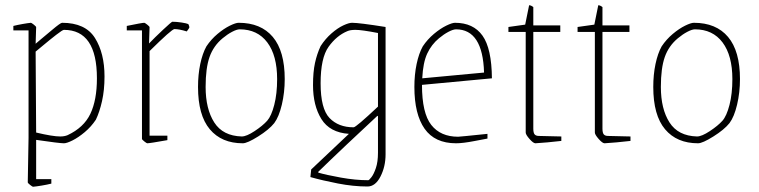

<svg xmlns="http://www.w3.org/2000/svg" viewBox="-20 -537 2899 733"><path d="M86 159 89 -11V-421H31V-438Q47 -442 67 -445.5Q87 -449 98 -450Q100 -450 109 -443Q118 -436 118 -433L116 -370L136 -387Q146 -395 178.5 -422.5Q211 -450 217 -450Q306 -450 342.5 -392Q379 -334 379 -245Q379 -193 369.5 -151Q360 -109 346 -80Q328 -53 303.5 -32.5Q279 -12 257 -1Q235 10 224 10Q207 10 118 -3V147H176V164Q160 168 139 171.5Q118 175 106 176Q104 176 95 169Q86 162 86 159ZM350 -238Q350 -423 224 -423Q219 -423 194.5 -404Q170 -385 145 -364L116 -340L118 -31Q181 -16 210 -16Q226 -16 238 -21Q300 -50 325 -102.5Q350 -155 350 -238Z M522 -7V-421H464V-438Q522 -450 531 -450Q533 -450 542 -443Q551 -436 551 -433L549 -371Q570 -393 602.5 -423.5Q635 -454 638 -454Q654 -454 673.5 -451Q693 -448 699 -445Q703 -437 703 -433Q703 -431 699.5 -426Q696 -421 693 -417Q664 -426 646 -426Q636 -426 551 -342V-19H619V-2Q552 10 542 10Q540 10 531 3Q522 -4 522 -7Z M736 -205Q736 -252 744.5 -292.5Q753 -333 768 -360Q786 -387 810.5 -407.5Q835 -428 857.5 -439Q880 -450 891 -450Q976 -450 1021.5 -396Q1067 -342 1067 -235Q1067 -184 1056 -137.5Q1045 -91 1027 -67Q1007 -42 965.5 -16Q924 10 907 10Q826 10 781 -43.5Q736 -97 736 -205ZM1000 -76Q1016 -94 1027 -136.5Q1038 -179 1038 -235Q1038 -325 1000.5 -375Q963 -425 895 -425Q884 -425 866 -415.5Q848 -406 830 -391Q795 -362 780 -319.5Q765 -277 765 -205Q765 -121 798 -69.5Q831 -18 903 -16Q921 -16 952 -36.5Q983 -57 1000 -76Z M1165 139 1168 110 1312 -26Q1239 -31 1207 -82.5Q1175 -134 1175 -212Q1175 -262 1182.5 -296.5Q1190 -331 1204 -361Q1222 -389 1245.5 -409.5Q1269 -430 1290.5 -440Q1312 -450 1324 -450Q1351 -450 1452 -434V52Q1452 99 1432.5 137Q1413 175 1383 175Q1329 175 1270 163.5Q1211 152 1165 139ZM1423 -130V-411Q1361 -423 1337 -423Q1317 -423 1306 -418Q1265 -401 1234.5 -358.5Q1204 -316 1204 -219Q1204 -122 1238 -86.5Q1272 -51 1330 -51Q1339 -51 1423 -130ZM1423 46V-93L1421 -95Q1368 -46 1303 15.5Q1238 77 1195 119V122Q1226 131 1281.5 141Q1337 151 1386 151Q1389 151 1398 139.5Q1407 128 1415 104.5Q1423 81 1423 46Z M1562 -205Q1562 -252 1570.5 -292.5Q1579 -333 1594 -360Q1612 -387 1636.5 -407.5Q1661 -428 1683.5 -439Q1706 -450 1717 -450Q1787 -450 1822 -401Q1857 -352 1858 -238L1591 -213Q1591 -105 1626.5 -60Q1662 -15 1729 -15Q1735 -15 1841 -26V-8Q1835 -7 1791 1.5Q1747 10 1721 10Q1640 10 1601 -45.5Q1562 -101 1562 -205ZM1828 -260Q1823 -425 1721 -425Q1710 -425 1692 -415.5Q1674 -406 1656 -391Q1627 -367 1611 -332.5Q1595 -298 1592 -238Z M1987 -31V-415H1921V-434L1985 -443L2000 -517Q2007 -517 2016 -510V-440H2119V-415H2016V-46Q2016 -30 2021 -24Q2026 -18 2038 -18L2123 -16V1Q2099 4 2070 6.5Q2041 9 2024 10Q2016 10 2001.5 -6.5Q1987 -23 1987 -31Z M2251 -31V-415H2185V-434L2249 -443L2264 -517Q2271 -517 2280 -510V-440H2383V-415H2280V-46Q2280 -30 2285 -24Q2290 -18 2302 -18L2387 -16V1Q2363 4 2334 6.5Q2305 9 2288 10Q2280 10 2265.5 -6.5Q2251 -23 2251 -31Z M2474 -205Q2474 -252 2482.5 -292.5Q2491 -333 2506 -360Q2524 -387 2548.5 -407.5Q2573 -428 2595.5 -439Q2618 -450 2629 -450Q2714 -450 2759.5 -396Q2805 -342 2805 -235Q2805 -184 2794 -137.5Q2783 -91 2765 -67Q2745 -42 2703.5 -16Q2662 10 2645 10Q2564 10 2519 -43.5Q2474 -97 2474 -205ZM2738 -76Q2754 -94 2765 -136.5Q2776 -179 2776 -235Q2776 -325 2738.5 -375Q2701 -425 2633 -425Q2622 -425 2604 -415.5Q2586 -406 2568 -391Q2533 -362 2518 -319.5Q2503 -277 2503 -205Q2503 -121 2536 -69.5Q2569 -18 2641 -16Q2659 -16 2690 -36.5Q2721 -57 2738 -76Z"/></svg>

Font: Grenze Thin
Style: Regular
Weight: 250
Designer: Renata Polastri
Foundry: Omnibus-Type
Version: Version 1.002; ttfautohint (v1.8)